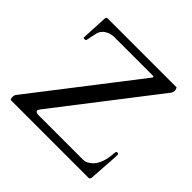

<svg xmlns="http://www.w3.org/2000/svg" viewBox="-167 -868 1047 1047"><g transform="rotate(45 356.5 -344.0)"><path d="M37.6 -21Q37.6 -26.4 39.6 -32Q41.5 -37.6 45.4 -42L502 -632.3Q503.9 -634.8 503.9 -637.2Q503.9 -641.1 500.5 -641.6Q497.1 -642.1 494.1 -642.1H197.8Q186.5 -642.1 174.3 -638.9Q162.1 -635.7 151.1 -629.6Q140.1 -623.5 131.6 -614.3Q123 -605 118.7 -593.3Q117.2 -587.9 113.8 -573Q110.4 -558.1 104.5 -528.3Q103.5 -523.4 101.6 -521.2Q99.6 -519 91.3 -519Q85.4 -519 83.5 -522L90.8 -671.9Q90.8 -673.3 91.3 -677Q91.8 -680.7 92.8 -683.1Q94.2 -687 98.1 -688Q100.1 -688.5 102.1 -688.5H632.3Q633.8 -688.5 635 -686Q636.2 -683.6 637.5 -680.4Q638.7 -677.2 639.4 -673.6Q640.1 -669.9 640.1 -667.5Q640.1 -657.2 633.8 -647.9L194.8 -80.1Q193.4 -77.6 189.2 -71.8Q185.1 -65.9 185.1 -62Q185.1 -55.2 192.9 -52Q200.7 -48.8 207.5 -48.8H551.8Q565.4 -48.8 576.7 -54.2Q587.9 -59.6 597.2 -67.4Q611.8 -79.1 621.1 -95.2Q630.4 -111.3 636 -129.2Q641.6 -147 644 -165.5Q646.5 -184.1 647.9 -201.7Q648.9 -207 651.6 -208Q654.3 -209 658.7 -209Q661.1 -209 663.6 -207.3Q666 -205.6 666 -203.1V-180.2L655.8 -28.8Q655.3 -23.4 655.3 -18.3Q655.3 -13.2 654.1 -9.3Q652.8 -5.4 650.1 -2.7Q647.5 0 641.6 0H46.4Q43 0 41.3 -2.2Q39.6 -4.4 38.8 -7.8Q38.1 -11.2 37.8 -14.9Q37.6 -18.6 37.6 -21Z"/></g></svg>

Font: Kurinto Book Core
Style: Regular
Weight: 400
Designer: Kurinto was developed by Clint Goss from a range of fonts that are compatible with the SIL Open Font License Version 1.1
Foundry: Clinton F. Goss
Version: Version 2.196; July 25, 2020